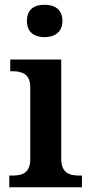

<svg xmlns="http://www.w3.org/2000/svg" viewBox="-20 -786 380 806"><path d="M167 -630C208 -630 242 -650 242 -698C242 -748 208 -766 167 -766C125 -766 93 -748 93 -698C93 -650 125 -630 167 -630ZM19 0H324V-49H312C270 -49 237 -61 237 -120V-536H23V-487H32C73 -487 107 -475 107 -420V-118C107 -60 74 -49 32 -49H19Z"/></svg>

Font: Noto Serif Gurmukhi SemiBold
Style: Regular
Weight: 600
Designer: Vaibhav Singh and the Monotype Design Team
Foundry: Monotype Imaging Inc.
Version: Version 2.004